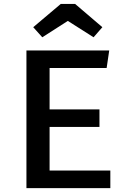

<svg xmlns="http://www.w3.org/2000/svg" viewBox="-20 -967 655 987"><path d="M234.9 -617.4V-404.6H491.3V-314.4H234.9V-90.3H547.2V0H115.9V-707.7H541.5L528.2 -617.4ZM366.2 -946.7 506.2 -827.2 461 -775.4 328.7 -859.5 197.4 -775.4 150.8 -827.2 292.3 -946.7Z"/></svg>

Font: Fira Code Medium
Style: Regular
Weight: 500
Designer: Carrois Corporate, Edenspiekermann AG, Nikita Prokopov
Foundry: Carrois Corporate, Edenspiekermann AG, Nikita Prokopov
Version: Version 6.002